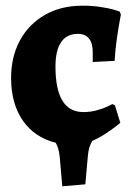

<svg xmlns="http://www.w3.org/2000/svg" viewBox="-20 -498 471 675"><path d="M403 -66Q399 -63 385 -52Q371 -41 349.5 -27Q328 -13 305 -3Q292 16 289 49L280 150L199 157L190 54Q187 23 176 4Q101 -15 60 -74.5Q19 -134 19 -224Q19 -299 50.5 -356.5Q82 -414 138.5 -446Q195 -478 269 -478Q305 -478 334 -473.5Q363 -469 380 -464Q397 -459 401 -457L405 -447Q404 -441 400 -419.5Q396 -398 390.5 -360Q385 -322 383 -284L306 -280V-314Q306 -379 253 -379Q215 -379 195 -350Q175 -321 175 -264Q175 -104 273 -104Q297 -104 319.5 -110Q342 -116 356.5 -123Q371 -130 375 -132L384 -128Z"/></svg>

Font: Alegreya ExtraBold
Style: Regular
Weight: 800
Designer: Juan Pablo del Peral
Foundry: Huerta Tipografica
Version: Version 2.007; ttfautohint (v1.6)